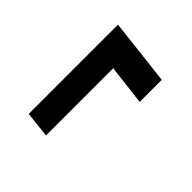

<svg xmlns="http://www.w3.org/2000/svg" viewBox="-22 -644 713 713"><g transform="rotate(-45 334.5 -287.0)"><path d="M550 -157H434L452.9 -315.1H100.1L111 -417H580Z"/></g></svg>

Font: Merriweather Sans Variable Regular
Style: Italic
Weight: 300
Italic angle: -8°
Designer: Eben Sorkin
Foundry: Eben Sorkin
Version: Version 2.001